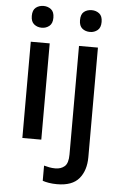

<svg xmlns="http://www.w3.org/2000/svg" viewBox="-64 -787 667 1071"><g transform="rotate(5 270.0 -252.0)"><path d="M136 -744Q160 -744 178 -730Q196 -716 196 -683Q196 -651 178 -636.5Q160 -622 136 -622Q111 -622 93 -636.5Q75 -651 75 -683Q75 -716 93 -730Q111 -744 136 -744ZM188 -539V0H82V-539ZM345 -683Q345 -716 362.5 -730Q380 -744 406 -744Q430 -744 448 -730Q466 -716 466 -683Q466 -651 448 -636.5Q430 -622 406 -622Q380 -622 362.5 -636.5Q345 -651 345 -683ZM297 240Q272 240 251 236.5Q230 233 216 228V143Q231 147 246.5 150Q262 153 280 153Q311 153 331.5 135.5Q352 118 352 69V-539H458V74Q458 149 420 194.5Q382 240 297 240Z"/></g></svg>

Font: Noto Sans Lao Looped Medium
Style: Regular
Weight: 500
Designer: Mark Frömberg, Ben Mitchell
Foundry: The Fontpad Ltd
Version: Version 1.002; ttfautohint (v1.8.4.7-5d5b)